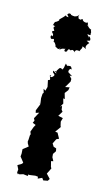

<svg xmlns="http://www.w3.org/2000/svg" viewBox="-101 -641 386 689"><g transform="rotate(15 92.5 -296.5)"><path d="M160 -529C160 -529 161 -529 151 -542C167 -539 162 -543 162 -547C164 -556 159 -553 160 -561C151 -563 140 -574 150 -573C150 -573 146 -573 144 -570C145 -577 141 -587 139 -581C123 -578 119 -592 121 -590C113 -590 121 -582 106 -588C102 -601 103 -593 106 -603C97 -589 93 -596 86 -588C95 -595 92 -589 75 -594C81 -595 68 -600 66 -595C61 -586 59 -599 70 -583C65 -583 62 -583 59 -587C51 -577 54 -581 40 -567C40 -567 40 -563 42 -560C41 -568 42 -561 28 -554C31 -559 26 -555 23 -540C21 -546 31 -536 35 -541C20 -534 33 -528 33 -522C19 -521 33 -513 27 -511C27 -511 33 -519 33 -502C24 -510 24 -496 30 -492C44 -494 37 -497 41 -490V-482C40 -490 54 -475 52 -466C53 -474 56 -462 67 -464C73 -476 71 -473 68 -462C82 -473 79 -467 89 -471C81 -461 94 -456 98 -467C90 -467 93 -461 101 -473C115 -466 105 -475 118 -473C114 -472 120 -473 127 -465C117 -472 133 -481 134 -475C137 -477 135 -480 145 -473C135 -478 145 -483 146 -491C143 -497 149 -495 159 -489C160 -492 150 -496 166 -513C150 -521 153 -517 163 -521C169 -520 167 -534 157 -537ZM36 5 46 7 59 3 76 5 77 -1 81 0 102 -3 112 -2 113 5 128 -2 134 6 150 3 155 -5 140 -21 151 -43 148 -48 143 -68 151 -70 144 -83 143 -95 151 -107 149 -117 139 -120 132 -131 141 -149 150 -153 139 -173 130 -174 145 -195 144 -200V-196L140 -214L144 -228L126 -232L137 -250L132 -256L130 -270L124 -265L132 -279L127 -297L133 -296L127 -317L137 -330L139 -341L123 -338L137 -362V-372L128 -382H137L121 -392C117 -396 123 -411 130 -404C124 -419 122 -415 111 -414C110 -417 116 -406 104 -420C100 -408 104 -406 97 -396C85 -407 83 -390 78 -387C78 -387 86 -384 72 -384C85 -377 81 -373 68 -384C63 -375 74 -376 75 -369C72 -359 56 -354 64 -367C55 -363 62 -363 64 -349L57 -346L62 -322L58 -307L50 -312L54 -298L51 -294L50 -277L53 -256L47 -261L53 -255L43 -230L45 -221L57 -225L44 -201L48 -193L44 -184L56 -179L51 -170L44 -151L49 -139L46 -142L45 -121L44 -115L46 -108L52 -98C46 -93 39 -88 33 -83L34 -67L33 -56L48 -37L45 -32L30 -23L37 -9L36 3L43 10Z"/></g></svg>

Font: Charger Distortion
Style: 1
Weight: 400
Designer: Jasper
Foundry: Cannot Into Space Fonts
Version: Version 0.98